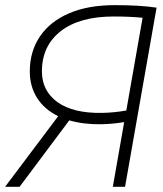

<svg xmlns="http://www.w3.org/2000/svg" viewBox="-23 -723 629 743"><path d="M369.1 -242.2Q299.8 -241.2 245.1 -257.3L52.7 0H-3.4L202.1 -273.4Q148.4 -299.8 120.4 -344.2Q92.3 -388.7 92.3 -446.3Q92.3 -523.4 131.1 -581.3Q169.9 -639.2 243.4 -671.1Q316.9 -703.1 420.4 -703.1Q467.3 -703.1 507.1 -700.9Q546.9 -698.7 583 -693.4L580.6 -680.2L460.9 0H413.6L457.5 -250.5Q434.6 -246.6 412.1 -244.6Q389.6 -242.7 369.1 -242.2ZM465.8 -295.4 528.8 -654.3Q478.5 -659.2 417.5 -659.2Q284.7 -659.2 211.9 -602.3Q139.2 -545.4 139.2 -446.8Q139.2 -371.1 199.7 -327.6Q260.3 -284.2 372.1 -286.1Q395 -286.6 418.2 -288.8Q441.4 -291 465.8 -295.4Z"/></svg>

Font: Cascadia Code ExtraLight
Style: Italic
Weight: 200
Italic angle: -10°
Monospace: yes
Designer: Aaron Bell
Foundry: Saja Typeworks
Version: Version 2404.023; ttfautohint (v1.8.4)